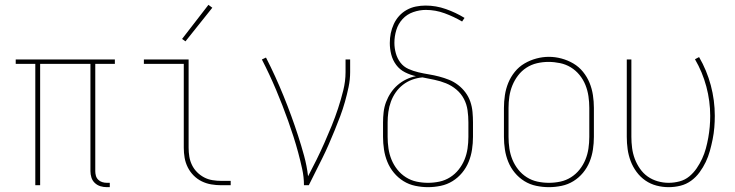

<svg xmlns="http://www.w3.org/2000/svg" viewBox="-20 -766 3040 794"><path d="M422 8Q408 8 395 4Q382 0 372 -9.5Q362 -19 358 -32Q354 -45 354 -58V-502H146V0H126V-502H45V-520H455V-502H374V-58Q374 -49 376.5 -39.5Q379 -30 386 -23Q393 -16 402.5 -13Q412 -10 422 -10H434V8Z M895 0Q874 0 853.5 -3.5Q833 -7 814.5 -16Q796 -25 781 -40Q766 -55 756.5 -74Q747 -93 743.5 -113.5Q740 -134 740 -155V-502H575V-520H760V-155Q760 -136 763 -118Q766 -100 774 -83.5Q782 -67 795 -54Q808 -41 824 -32.5Q840 -24 858.5 -21Q877 -18 895 -18H934V0ZM747 -595 733 -605 842 -746 858 -734Z M1237 0Q1237 -34 1229.5 -68Q1222 -102 1213 -135.5Q1204 -169 1193.5 -201.5Q1183 -234 1171.5 -266.5Q1160 -299 1147.5 -331Q1135 -363 1121.5 -395Q1108 -427 1093.5 -458Q1079 -489 1063 -520L1080 -528Q1100 -489 1118 -449.5Q1136 -410 1152.5 -369.5Q1169 -329 1184 -288Q1199 -247 1212.5 -205.5Q1226 -164 1237.5 -122Q1249 -80 1254 -37Q1272 -71 1289 -105.5Q1306 -140 1321.5 -175Q1337 -210 1351.5 -245.5Q1366 -281 1378 -317.5Q1390 -354 1399.5 -392Q1409 -430 1409 -468V-520H1428V-468Q1428 -437 1421.5 -406Q1415 -375 1406.5 -345Q1398 -315 1387 -285.5Q1376 -256 1364 -227Q1352 -198 1339.5 -169Q1327 -140 1313 -112Q1299 -84 1285 -56Q1271 -28 1257 0Z M1750 8Q1724 8 1697.5 2.5Q1671 -3 1648.5 -17Q1626 -31 1609 -51.5Q1592 -72 1582 -96.5Q1572 -121 1568 -147.5Q1564 -174 1564 -200V-260Q1564 -281 1566.5 -302.5Q1569 -324 1576.5 -344Q1584 -364 1596 -382Q1608 -400 1624 -414Q1640 -428 1659.5 -437.5Q1679 -447 1700 -451Q1677 -456 1655 -467Q1633 -478 1618.5 -497.5Q1604 -517 1598 -540.5Q1592 -564 1592 -588Q1592 -609 1596 -628.5Q1600 -648 1608.5 -666.5Q1617 -685 1630.5 -700Q1644 -715 1662 -725Q1680 -735 1700 -739Q1720 -743 1740 -743Q1783 -743 1824 -728.5Q1865 -714 1901 -692L1891 -677Q1857 -697 1819 -711Q1781 -725 1741 -725Q1715 -725 1689 -716Q1663 -707 1645 -687.5Q1627 -668 1619 -642Q1611 -616 1611 -589Q1611 -567 1617 -545.5Q1623 -524 1636 -507Q1649 -490 1669 -481Q1689 -472 1710.5 -467Q1732 -462 1753.5 -458.5Q1775 -455 1796 -449.5Q1817 -444 1837 -436Q1857 -428 1874.5 -414.5Q1892 -401 1905 -383.5Q1918 -366 1925 -345.5Q1932 -325 1934 -303Q1936 -281 1936 -260V-200Q1936 -174 1932 -147.5Q1928 -121 1918 -96.5Q1908 -72 1891 -51.5Q1874 -31 1851.5 -17Q1829 -3 1802.5 2.5Q1776 8 1750 8ZM1750 -10Q1774 -10 1797.5 -15Q1821 -20 1841.5 -33Q1862 -46 1877 -65Q1892 -84 1901 -106Q1910 -128 1913.5 -152Q1917 -176 1917 -200V-260Q1917 -285 1913.5 -310Q1910 -335 1898.5 -357Q1887 -379 1867.5 -395.5Q1848 -412 1824.5 -421.5Q1801 -431 1776.5 -436Q1752 -441 1727 -446Q1705 -444 1684.5 -436.5Q1664 -429 1646.5 -415.5Q1629 -402 1616.5 -384Q1604 -366 1596.5 -345.5Q1589 -325 1586 -303Q1583 -281 1583 -260V-200Q1583 -176 1586.5 -152Q1590 -128 1599 -106Q1608 -84 1623 -65Q1638 -46 1658.5 -33Q1679 -20 1702.5 -15Q1726 -10 1750 -10Z M2250 8Q2224 8 2197.5 2.5Q2171 -3 2148.5 -17Q2126 -31 2109 -51.5Q2092 -72 2082 -96.5Q2072 -121 2068 -147.5Q2064 -174 2064 -200V-320Q2064 -346 2068 -372.5Q2072 -399 2082 -423.5Q2092 -448 2109 -469Q2126 -490 2149 -503.5Q2172 -517 2198 -524Q2224 -531 2250 -531Q2276 -531 2302 -524Q2328 -517 2351 -503.5Q2374 -490 2391 -469Q2408 -448 2418 -423.5Q2428 -399 2432 -372.5Q2436 -346 2436 -320V-200Q2436 -174 2432 -147.5Q2428 -121 2418 -96.5Q2408 -72 2391 -51.5Q2374 -31 2351.5 -17Q2329 -3 2302.5 2.5Q2276 8 2250 8ZM2250 -10Q2274 -10 2297.5 -15Q2321 -20 2341.5 -33Q2362 -46 2377 -65Q2392 -84 2401 -106Q2410 -128 2413.5 -152Q2417 -176 2417 -200V-320Q2417 -344 2413.5 -368Q2410 -392 2401 -414.5Q2392 -437 2376.5 -456Q2361 -475 2340.5 -487.5Q2320 -500 2296 -505Q2272 -510 2248 -510Q2224 -510 2200.5 -504.5Q2177 -499 2157 -486Q2137 -473 2122.5 -454Q2108 -435 2099 -413Q2090 -391 2086.5 -367.5Q2083 -344 2083 -320V-200Q2083 -176 2086.5 -152Q2090 -128 2099 -106Q2108 -84 2123 -65Q2138 -46 2158.5 -33Q2179 -20 2202.5 -15Q2226 -10 2250 -10Z M2745 8Q2720 8 2695 1.5Q2670 -5 2649 -19.5Q2628 -34 2612.5 -55Q2597 -76 2588 -100Q2579 -124 2575.5 -149Q2572 -174 2572 -200V-520H2591V-200Q2591 -177 2594 -154Q2597 -131 2605 -109.5Q2613 -88 2626.5 -68.5Q2640 -49 2658.5 -36Q2677 -23 2699.5 -16.5Q2722 -10 2745 -10Q2768 -10 2790.5 -16Q2813 -22 2830.5 -36.5Q2848 -51 2861 -70Q2874 -89 2883.5 -109.5Q2893 -130 2899 -152Q2905 -174 2909 -196.5Q2913 -219 2915 -241.5Q2917 -264 2917 -287Q2917 -348 2901 -408Q2885 -468 2854 -521L2871 -530Q2903 -475 2919.5 -413Q2936 -351 2936 -287Q2936 -263 2934 -238.5Q2932 -214 2927 -189.5Q2922 -165 2915.5 -141.5Q2909 -118 2898.5 -96Q2888 -74 2873 -53.5Q2858 -33 2838 -18.5Q2818 -4 2794 2Q2770 8 2745 8Z"/></svg>

Font: Zed Mono Thin
Style: Regular
Weight: 100
Monospace: yes
Designer: Belleve Invis
Foundry: Belleve Invis
Version: Version 1.0.0; ttfautohint (v1.8.4)